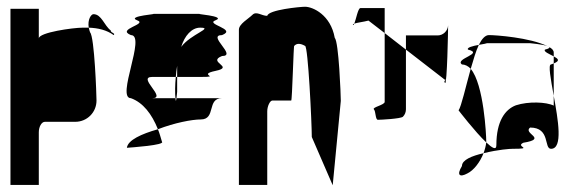

<svg xmlns="http://www.w3.org/2000/svg" viewBox="-20 -736 1699 569"><path d="M11 -188H95V-344C95 -360 103 -375 113 -375H203C238 -375 266 -403 266 -438C266 -454 260 -627 247 -640C245 -645 244 -650 243 -654H225C197 -654 95 -640 95 -622V-710H11ZM243 -654C271 -653 296 -647 317 -632C323 -638 308 -638 308 -646C289 -660 281 -694 257 -694C250 -694 239 -678 243 -654Z M356 -298C370 -299 470 -306 460 -316C456 -329 453 -341 448 -353C399 -339 359 -321 356 -298ZM368 -445C404 -432 430 -398 448 -353C497 -372 549 -382 575 -382C621 -382 592 -445 638 -445H503C502 -437 501 -433 500 -445H431C476 -445 385 -508 431 -508H501C502 -519 503 -530 505 -541V-508H575C638 -508 562 -514 619 -526C677 -538 592 -552 638 -570C684 -570 592 -632 638 -632C684 -650 586 -664 619 -676C653 -689 547 -695 575 -695H431C459 -695 353 -689 386 -676C420 -664 323 -650 368 -632C414 -632 323 -445 368 -445ZM499 -474C499 -460 499 -451 500 -445H503C504 -453 505 -464 505 -464V-508H501C500 -496 499 -485 499 -474ZM517 -597C527 -630 548 -654 573 -654C615 -654 545 -635 517 -597Z M688 -188H772V-406C772 -421 780 -438 787 -438H843C846 -438 850 -607 852 -600C859 -608 870 -608 884 -600C893 -600 904 -372 904 -330L966 -187L990 -437C990 -454 984 -612 972 -624C960 -692 907 -716 884 -716C870 -716 775 -707 772 -689C755 -689 740 -704 728 -692C716 -680 688 -665 688 -648Z M1026 -662C1027 -661 1029 -663 1030 -666C1027 -665 1025 -663 1026 -662ZM1030 -666C1038 -669 1057 -671 1072 -675L1120 -638V-712H1048C1041 -712 1035 -678 1030 -666ZM1088 -412C1094 -406 1092 -381 1100 -381C1109 -381 1167 -384 1174 -390C1180 -396 1183 -404 1183 -412V-589L1120 -638V-434C1120 -425 1082 -418 1088 -412ZM1183 -589 1298 -500C1306 -500 1292 -497 1299 -490C1305 -484 1308 -647 1308 -661C1307 -644 1293 -631 1277 -631H1183ZM1308 -661V-662Z M1339 -409C1339 -409 1388 -345 1421 -314V-318C1421 -335 1414 -486 1375 -532C1360 -478 1347 -420 1339 -409ZM1349 -244C1332 -216 1343 -210 1365 -222C1384 -231 1403 -256 1413 -282C1378 -274 1349 -262 1349 -244ZM1349 -545C1358 -545 1368 -540 1375 -532C1383 -559 1390 -584 1399 -603C1382 -600 1362 -595 1367 -589C1416 -577 1326 -562 1349 -545ZM1399 -603C1418 -607 1434 -608 1411 -608H1551C1548 -608 1589 -605 1603 -599C1550 -625 1449 -632 1429 -632C1418 -632 1408 -621 1399 -603ZM1413 -282C1458 -293 1491 -295 1499 -295C1565 -295 1505 -301 1531 -313C1605 -325 1528 -340 1551 -358C1612 -358 1591 -295 1613 -295C1649 -295 1634 -381 1621 -452V-423C1599 -434 1546 -436 1509 -424C1477 -412 1451 -377 1451 -306C1451 -290 1439 -297 1421 -314C1420 -304 1417 -293 1413 -282ZM1595 -589C1590 -583 1608 -576 1621 -569V-580C1621 -587 1616 -592 1607 -597C1610 -595 1608 -592 1595 -589ZM1603 -599C1604 -598 1606 -598 1607 -597C1606 -598 1605 -598 1603 -599ZM1613 -545C1604 -545 1612 -502 1621 -452V-548ZM1621 -548C1641 -556 1634 -562 1621 -569Z"/></svg>

Font: bitstorm
Style: maxcn
Weight: 400
Version: Version 0.2